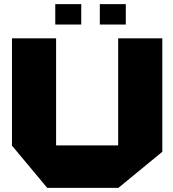

<svg xmlns="http://www.w3.org/2000/svg" viewBox="-20 -911 837 931"><path d="M553 0V-725H767V-175L554 0ZM209 0 38 -205V-206H553V0ZM38 -206V-725H252V-206ZM464 -792V-891H590V-792ZM248 -792V-891H374V-792Z"/></svg>

Font: Foldit ExtraBold
Style: Regular
Weight: 800
Version: Version 1.003